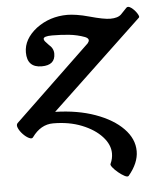

<svg xmlns="http://www.w3.org/2000/svg" viewBox="-47 -461 564 681"><g transform="rotate(-5 235.0 -120.5)"><path d="M384 177Q380 181 369.5 175.5Q359 170 347.5 160.5Q336 151 328.5 141.5Q321 132 324 128Q332 111 332 92Q332 61 306 32.5Q280 4 235 -14Q190 -32 133 -32Q89 -32 58 11Q54 17 43.5 12Q33 7 22.5 -4Q12 -15 7 -26.5Q2 -38 8 -44L280 -304Q285 -310 285 -315Q285 -322 273 -327Q246 -337 217 -340Q188 -343 157 -343Q126 -343 126 -333Q126 -329 130 -324Q134 -319 142 -311Q159 -297 159 -278Q159 -237 111 -237Q59 -237 59 -291Q59 -338 106 -375Q154 -411 217 -411Q230 -411 250 -408Q270 -405 295 -398Q345 -384 368 -384Q395 -384 407 -396L428 -418Q434 -424 445.5 -415.5Q457 -407 465 -394.5Q473 -382 469 -379L144 -72Q224 -70 286.5 -47.5Q349 -25 384.5 11.5Q420 48 420 92Q420 134 384 177Z"/></g></svg>

Font: Junicode SmExp
Style: Bold Italic
Weight: 700
Width: 6
Italic angle: -11°
Designer: Peter S. Baker
Version: Version 2.205; ttfautohint (v1.8.4)